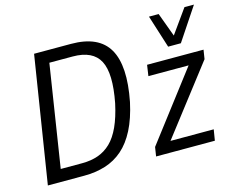

<svg xmlns="http://www.w3.org/2000/svg" viewBox="-102 -887 1261 1035"><g transform="rotate(-15 528.5 -369.0)"><path d="M44 0 156 -705H362Q516 -705 571 -609.5Q626 -514 588 -320Q569 -232 537.5 -170.5Q506 -109 463 -71.5Q420 -34 365.5 -17Q311 0 247 0ZM134 -68H254Q303 -68 343 -82Q383 -96 414.5 -126.5Q446 -157 469.5 -208.5Q493 -260 509 -334Q540 -494 502.5 -565.5Q465 -637 353 -637H223ZM648 0 656 -51 962 -452 958 -429H720L729 -490H1044L1036 -439L727 -38L732 -61H986L976 0ZM864 -555 806 -738H860L909 -605L1004 -738H1057L935 -555Z"/></g></svg>

Font: Nunito Sans 10pt Condensed
Style: Italic
Weight: 400
Width: 3
Italic angle: -9°
Designer: Vernon Adams
Foundry: Vernon Adams
Version: Version 3.101;gftools[0.9.27]